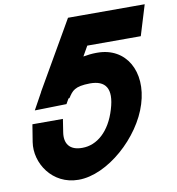

<svg xmlns="http://www.w3.org/2000/svg" viewBox="-95 -910 976 1060"><g transform="rotate(-10 393.5 -379.5)"><path d="M702.2 -825H787.2L735.3 -655H650.3H435.3L403.8 -599.6C428.6 -604.2 452.9 -606.8 475.6 -607H482.6C644.6 -607 726.6 -460 672.1 -285C618 -108 422.5 67 259.8 66C112.8 66 27.8 -68 45.9 -183L61.6 -280H232.6L221.3 -207C211.6 -146 238.5 -103 311.8 -104C393.8 -104 467.4 -168 502.1 -285C537.3 -400 499.7 -447 413.7 -447C326.4 -446 312.6 -424 288.3 -387L282.4 -385.6L266.1 -357L87.9 -353L139.2 -446L140.3 -449L321 -762L357.2 -825H422.2Z"/></g></svg>

Font: Nordica Plus
Style: NordicaClassicBkObl
Weight: 900
Version: Version 1.01